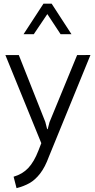

<svg xmlns="http://www.w3.org/2000/svg" viewBox="-20 -770 509 1026"><path d="M52.7 174.3Q100.1 160.6 131.1 127.7Q162.1 94.7 185.1 35.2L200.7 -4.9L8.8 -475.6H80.6L222.2 -118.2L231.9 -80.1H234.9L244.6 -117.2L392.1 -475.6L463.4 -476.1L241.2 67.4Q220.7 123.5 194.3 157.5Q168 191.4 137.7 208.5Q107.4 225.6 68.4 235.4ZM212.4 -750.5H255.9L361.8 -587.4H303.7L232.9 -694.8L160.6 -587.4H106Z"/></svg>

Font: Selawik Semilight
Style: Regular
Weight: 300
Designer: Aaron Bell
Foundry: Microsoft Corporation
Version: Version 1.01